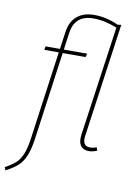

<svg xmlns="http://www.w3.org/2000/svg" viewBox="-139 -802 762 1062"><g transform="rotate(10 242.0 -271.0)"><path d="M443 -18 449 0Q423 10 404 10Q376 10 361 -5.5Q346 -21 346 -51Q346 -63 347 -69L435 -689Q399 -703 368 -710Q337 -717 301 -717Q197 -717 183 -614L170 -519H301L295 -499H167L98 -1Q89 59 73.5 94.5Q58 130 34 151.5Q10 173 -32 195L-39 178Q-2 158 19.5 138.5Q41 119 54.5 86.5Q68 54 76 -2L145 -499H64L67 -519H148L162 -617Q170 -675 206.5 -706Q243 -737 303 -737Q372 -737 439 -706L459 -709L369 -68Q368 -62 368 -52Q368 -11 406 -11Q424 -11 443 -18Z"/></g></svg>

Font: Fira Sans Condensed Thin
Style: Italic
Weight: 250
Width: 3
Italic angle: -8°
Designer: Carrois Corporate & Edenspiekermann AG
Foundry: Carrois Corporate GbR & Edenspiekermann AG
Version: Version 4.203